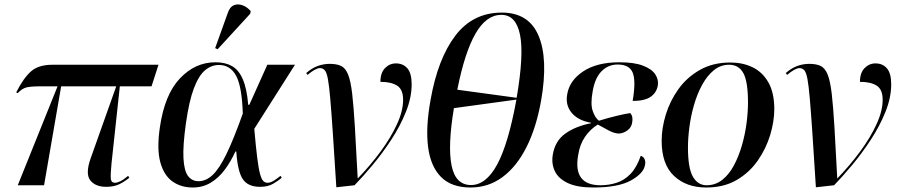

<svg xmlns="http://www.w3.org/2000/svg" viewBox="-20 -824 3995 854"><path d="M59 0 236 -440H158Q116 -440 97 -435Q78 -430 59 -410L52 -413Q85 -478 118.5 -507Q152 -536 213 -536H685L654 -440H513L476 -97Q471 -45 473 -28Q475 -11 492 -11Q500 -11 514.5 -17.5Q529 -24 550 -42L555 -33Q524 -9 502 -1Q480 7 453 7Q404 7 381.5 -22Q359 -51 383 -119L497 -440H252L176 0Z M837 10Q785 10 747 -17Q709 -44 693 -102.5Q677 -161 691 -257Q712 -403 780 -475Q848 -547 938 -547Q982 -547 1012 -530Q1042 -513 1060 -471.5Q1078 -430 1084 -358H1089L1169 -536H1292L1111 -251Q1118 -171 1124 -123Q1130 -75 1136.5 -51Q1143 -27 1151 -19Q1159 -11 1170 -11Q1184 -11 1200.5 -22Q1217 -33 1228 -42L1233 -33Q1219 -21 1195.5 -7Q1172 7 1137 7Q1083 7 1060 -27Q1037 -61 1031 -150H1027Q1007 -106 980 -69.5Q953 -33 917.5 -11.5Q882 10 837 10ZM863 -18Q896 -18 925.5 -45.5Q955 -73 987 -138.5Q1019 -204 1060 -319Q1056 -440 1030 -487.5Q1004 -535 954 -535Q920 -535 892 -511.5Q864 -488 842.5 -431.5Q821 -375 807 -276Q793 -176 796 -120Q799 -64 816.5 -41Q834 -18 863 -18ZM948 -605 937 -610 993 -766Q1002 -793 1019.5 -800.5Q1037 -808 1057.5 -801Q1078 -794 1095 -775L1093 -763Z M1476 9Q1467 -135 1460.5 -231Q1454 -327 1449 -385Q1444 -443 1438.5 -472.5Q1433 -502 1424.5 -511.5Q1416 -521 1403 -521Q1384 -521 1348 -491L1342 -499Q1367 -521 1393 -530.5Q1419 -540 1447 -540Q1478 -540 1497.5 -530.5Q1517 -521 1528.5 -492Q1540 -463 1546.5 -407Q1553 -351 1558.5 -259Q1564 -167 1571 -31H1572Q1628 -89 1673.5 -151Q1719 -213 1746 -272Q1773 -331 1773 -380Q1773 -426 1746.5 -443Q1720 -460 1672 -460Q1672 -500 1692.5 -521Q1713 -542 1741 -542Q1773 -542 1792 -520Q1811 -498 1811 -449Q1811 -390 1785.5 -326.5Q1760 -263 1720 -202Q1680 -141 1636.5 -89Q1593 -37 1557 0Z M2073 10Q1988 10 1941.5 -37Q1895 -84 1884 -171Q1873 -258 1895 -379Q1927 -562 2005 -665Q2083 -768 2212 -768Q2332 -768 2375.5 -665Q2419 -562 2387 -378Q2366 -258 2322.5 -171Q2279 -84 2216 -37Q2153 10 2073 10ZM2278 -389Q2311 -581 2293 -669.5Q2275 -758 2210 -758Q2143 -758 2095 -674.5Q2047 -591 2014 -425ZM2075 -1Q2142 -1 2191.5 -92.5Q2241 -184 2277 -381L1999 -343Q1971 -175 1988.5 -88Q2006 -1 2075 -1Z M2619 10Q2547 10 2505 -10Q2463 -30 2447.5 -63.5Q2432 -97 2439 -137Q2449 -197 2494 -229.5Q2539 -262 2609 -276V-278Q2551 -288 2522.5 -322.5Q2494 -357 2503 -405Q2513 -466 2574 -506.5Q2635 -547 2735 -547Q2801 -547 2840 -532Q2879 -517 2894.5 -493.5Q2910 -470 2906 -444Q2900 -411 2873.5 -393Q2847 -375 2794 -375Q2809 -463 2794.5 -500Q2780 -537 2727 -537Q2685 -537 2655.5 -507Q2626 -477 2616 -417Q2606 -362 2616 -331.5Q2626 -301 2644 -287Q2686 -300 2724 -309Q2762 -318 2783 -321Q2791 -313 2792.5 -301.5Q2794 -290 2792 -280Q2789 -257 2770 -243.5Q2751 -230 2731 -230Q2711 -231 2686 -244.5Q2661 -258 2639 -270Q2606 -250 2582.5 -216Q2559 -182 2552 -136Q2527 0 2651 0Q2688 0 2722.5 -11Q2757 -22 2784.5 -50.5Q2812 -79 2830 -131Q2843 -127 2847.5 -115Q2852 -103 2849 -91Q2844 -54 2787.5 -22Q2731 10 2619 10Z M3121 10Q3033 10 2978 -41.5Q2923 -93 2923 -198Q2923 -254 2941.5 -314.5Q2960 -375 2997.5 -427.5Q3035 -480 3093 -513Q3151 -546 3229 -546Q3283 -546 3327 -525Q3371 -504 3397.5 -458Q3424 -412 3424 -338Q3424 -285 3406 -224.5Q3388 -164 3351 -110.5Q3314 -57 3257 -23.5Q3200 10 3121 10ZM3123 0Q3162 0 3192.5 -24Q3223 -48 3244.5 -88.5Q3266 -129 3280 -177.5Q3294 -226 3300.5 -275.5Q3307 -325 3307 -368Q3307 -461 3286.5 -498.5Q3266 -536 3223 -536Q3185 -536 3155 -511.5Q3125 -487 3103 -446.5Q3081 -406 3067 -357.5Q3053 -309 3046.5 -259.5Q3040 -210 3040 -168Q3040 -76 3062 -38Q3084 0 3123 0Z M3609 9Q3600 -135 3593.5 -231Q3587 -327 3582 -385Q3577 -443 3571.5 -472.5Q3566 -502 3557.5 -511.5Q3549 -521 3536 -521Q3517 -521 3481 -491L3475 -499Q3500 -521 3526 -530.5Q3552 -540 3580 -540Q3611 -540 3630.5 -530.5Q3650 -521 3661.5 -492Q3673 -463 3679.5 -407Q3686 -351 3691.5 -259Q3697 -167 3704 -31H3705Q3761 -89 3806.5 -151Q3852 -213 3879 -272Q3906 -331 3906 -380Q3906 -426 3879.5 -443Q3853 -460 3805 -460Q3805 -500 3825.5 -521Q3846 -542 3874 -542Q3906 -542 3925 -520Q3944 -498 3944 -449Q3944 -390 3918.5 -326.5Q3893 -263 3853 -202Q3813 -141 3769.5 -89Q3726 -37 3690 0Z"/></svg>

Font: Noto Serif Display Medium
Style: Italic
Weight: 500
Italic angle: -12°
Designer: Monotype Design Team
Foundry: Monotype Imaging Inc.
Version: Version 2.009